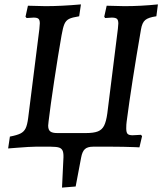

<svg xmlns="http://www.w3.org/2000/svg" viewBox="-20 -667 738 873"><path d="M546 -639Q620 -639 698 -647L691 -593Q655 -588 640.5 -576Q626 -564 621 -533Q578 -284 556 -115Q554 -102 554 -83Q554 -65 560 -58.5Q566 -52 583 -52L621 -54L626 -48L614 3Q601 3 593 2Q537 0 492 0H403Q378 0 366 11Q354 22 349 49L324 181L262 186L268 60Q270 34 266 21.5Q262 9 250 4.5Q238 0 211 0H141Q117 0 55 5L17 8L25 -46Q57 -52 73 -60Q89 -68 96.5 -83.5Q104 -99 108 -130L159 -535Q161 -555 161 -561Q161 -576 155 -581.5Q149 -587 133 -587L101 -585L96 -591L107 -641Q161 -639 187 -639Q258 -639 348 -647L340 -593Q308 -588 294 -581Q280 -574 273 -558Q266 -542 260 -507Q244 -416 226.5 -300Q209 -184 201 -116Q199 -100 199 -96Q199 -77 208.5 -69.5Q218 -62 240 -62H371Q406 -62 425 -69.5Q444 -77 453.5 -96Q463 -115 468 -152L516 -536Q518 -554 518 -560Q518 -576 511.5 -581.5Q505 -587 488 -587Q482 -587 458 -585L454 -591L465 -641Q521 -639 546 -639Z"/></svg>

Font: Alegreya Medium
Style: Italic
Weight: 500
Italic angle: -7°
Designer: Juan Pablo del Peral
Foundry: Huerta Tipografica
Version: Version 2.008; ttfautohint (v1.8)